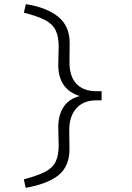

<svg xmlns="http://www.w3.org/2000/svg" viewBox="-20 -714 639 926"><path d="M104 192 95 151Q159 134 196 115.5Q233 97 248 66.5Q263 36 263 -15L261 -97Q260 -157 286.5 -198Q313 -239 370 -252L371 -249Q314 -265 287 -304.5Q260 -344 261 -405L263 -487Q263 -538 248 -568.5Q233 -599 197 -617.5Q161 -636 95 -653L105 -694Q156 -686 195 -670.5Q234 -655 261.5 -632.5Q289 -610 302.5 -578.5Q316 -547 316 -505L315 -414Q315 -346 348 -310.5Q381 -275 443 -274H470V-230H441Q381 -229 347.5 -190.5Q314 -152 314 -88L315 3Q316 85 265 128.5Q214 172 104 192Z"/></svg>

Font: Lexend Giga ExtraLight
Style: Regular
Weight: 250
Version: Version 1.007